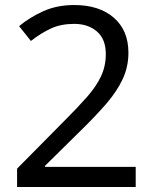

<svg xmlns="http://www.w3.org/2000/svg" viewBox="-20 -744 612 764"><path d="M520 0H48V-73L235 -262Q289 -316 326 -358Q363 -400 382 -440.5Q401 -481 401 -529Q401 -588 366 -618.5Q331 -649 275 -649Q223 -649 183.5 -631Q144 -613 103 -581L56 -640Q98 -675 152.5 -699.5Q207 -724 275 -724Q375 -724 433 -673.5Q491 -623 491 -534Q491 -478 468 -429Q445 -380 404 -332.5Q363 -285 308 -231L159 -84V-80H520Z"/></svg>

Font: Noto Sans Lydian
Style: Regular
Weight: 400
Designer: Monotype Design Team
Foundry: Monotype Imaging Inc.
Version: Version 2.002; ttfautohint (v1.8.4.7-5d5b)